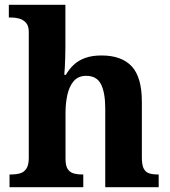

<svg xmlns="http://www.w3.org/2000/svg" viewBox="-20 -780 707 800"><path d="M19.7 0V-53H25.4Q46.7 -53 63.4 -57.7Q80.2 -62.4 90 -77.4Q99.9 -92.3 99.9 -122.1V-645.9Q99.9 -673 87.8 -685.8Q75.7 -698.6 59.2 -702.8Q42.8 -707 28.9 -707H16.8V-760H252.5V-587.6Q252.5 -564.3 251.8 -540.8Q251 -517.2 250 -498Q249 -478.8 247.9 -468.3H254.6Q267.9 -492 287.4 -510.1Q306.8 -528.3 335.2 -538.6Q363.6 -548.9 402.8 -548.9Q487 -548.9 529.1 -503.3Q571.1 -457.6 571.1 -355.8V-123.9Q571.1 -93.4 578.5 -78.2Q585.9 -63 600.8 -58Q615.6 -53 637.6 -53H641.2V0H418.5V-328.8Q418.5 -393.2 401 -428.6Q383.4 -464 339.2 -464Q306.4 -464 287.5 -442.3Q268.6 -420.5 260.8 -385.2Q253 -349.9 253 -309V-118.3Q253 -90.4 261.6 -76.5Q270.2 -62.6 285.8 -57.8Q301.4 -53 323.4 -53H327V0Z"/></svg>

Font: Noto Serif Telugu
Style: Regular
Weight: 400
Designer: Jelle Bosma - Monotype Design Team
Foundry: Monotype Imaging Inc.
Version: Version 2.003